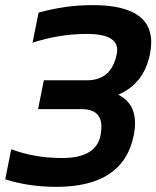

<svg xmlns="http://www.w3.org/2000/svg" viewBox="-36 -723 609 748"><path d="M114.3 -673.8Q217.8 -703.1 325.2 -703.1Q586.4 -703.1 548.3 -512.7Q525.4 -397.5 424.8 -354Q508.3 -312.5 484.9 -195.3Q444.8 4.9 183.6 4.9Q76.2 4.9 -15.6 -24.4L7.8 -141.6Q98.6 -107.4 206.1 -107.4Q337.9 -107.4 355.5 -195.3Q376 -297.9 282.2 -297.9H112.3L134.8 -410.2H303.2Q398.4 -410.2 418.9 -512.7Q434.6 -590.8 302.7 -590.8Q195.3 -590.8 90.8 -556.6Z"/></svg>

Font: Sansation
Style: Bold Italic
Weight: 700
Designer: Bernd Montag
Version: Version 1.301